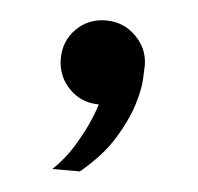

<svg xmlns="http://www.w3.org/2000/svg" viewBox="-32 -169 328 318"><g transform="rotate(5 132.0 -9.5)"><path d="M132.8 -135.7Q162.1 -135.7 182.6 -115.2Q203.1 -94.7 203.1 -66.4Q203.1 -61.5 202.1 -43.5Q201.2 -25.4 192.9 0.5Q184.6 26.4 166 56.6Q147.5 86.9 111.3 117.2H65.4Q85 98.6 97.7 78.1Q110.4 57.6 118.2 41Q127 22.5 132.8 3.9Q103.5 3.9 83.5 -16.6Q63.5 -37.1 63.5 -66.4Q63.5 -95.7 83.5 -115.7Q103.5 -135.7 132.8 -135.7Z"/></g></svg>

Font: Allerta
Style: Medium
Weight: 500
Designer: Matt McInerney
Foundry: Matt McInerney
Version: Version 1.0